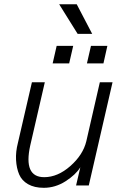

<svg xmlns="http://www.w3.org/2000/svg" viewBox="-20 -877 582 908"><path d="M347.2 -716.8 259.8 -856.9H342.8L416 -716.8ZM229 -577.1 248 -660.2H326.2L307.1 -577.1ZM391.1 -577.1 410.2 -660.2H487.8L469.2 -577.1ZM187 11.2Q142.6 11.2 112.8 -5.9Q83 -22.9 70.6 -52.2Q58.1 -81.5 55.9 -120.4Q53.7 -159.2 64.9 -202.1L130.9 -487.8H191.9L123 -189Q89.8 -39.1 189 -39.1Q252.9 -39.1 312.7 -91.8Q372.6 -144.5 388.2 -209L452.1 -487.8H512.2L399.9 0H339.8L359.9 -85.9Q337.9 -50.3 289.6 -19.5Q241.2 11.2 187 11.2Z"/></svg>

Font: HK Grotesk Light Italic
Style: Regular
Weight: 300
Italic angle: -13°
Designer: Alfredo Marco Pradil and Stefan Peev
Foundry: Hanken Design Co.
Version: Version 1.000;PS 001.000;hotconv 1.0.88;makeotf.lib2.5.64775